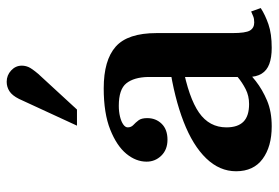

<svg xmlns="http://www.w3.org/2000/svg" viewBox="-146 -656 813 560"><g transform="rotate(-90 260.0 -375.5)"><path d="M401 11Q373 11 354 4Q335 -3 325.5 -18.5Q316 -34 316 -58V-350Q315 -391 297.5 -413Q280 -435 232 -435Q215 -435 200.5 -431.5Q186 -428 177.5 -422Q169 -416 169 -409Q169 -399 176 -392.5Q183 -386 189.5 -377.5Q196 -369 196 -352Q196 -327 179.5 -310Q163 -293 133 -293Q104 -293 86.5 -311Q69 -329 69 -354Q69 -385 92 -413Q115 -441 162.5 -460Q210 -479 283 -479Q365 -479 404.5 -444Q444 -409 444 -325V-104Q444 -65 451.5 -52.5Q459 -40 475 -40Q486 -40 493 -43Q500 -46 507 -49L517 -21Q497 -8 469.5 1.5Q442 11 401 11ZM172 11Q113 11 77 -15.5Q41 -42 41 -93Q41 -141 78.5 -180Q116 -219 185.5 -246Q255 -273 349 -287V-249Q255 -231 212 -201Q169 -171 169 -121Q169 -88 185.5 -71.5Q202 -55 237 -55Q261 -55 280.5 -65Q300 -75 315.5 -88Q331 -101 342 -111L348 -74Q329 -55 304 -35.5Q279 -16 247 -2.5Q215 11 172 11ZM174 -557 252 -726Q262 -746 274.5 -754Q287 -762 302 -762Q321 -762 335 -749Q349 -736 349 -718Q349 -708 345 -698.5Q341 -689 325 -670L221 -557Z"/></g></svg>

Font: Frank Ruhl Libre SemiBold
Style: Regular
Weight: 600
Designer: Yanek Iontef
Foundry: Fontef
Version: Version 6.003;gftools[0.9.30]